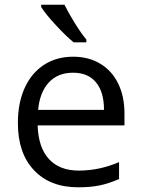

<svg xmlns="http://www.w3.org/2000/svg" viewBox="-20 -786 601 816"><path d="M254 -766H155V-756Q174 -726 217.5 -679Q261 -632 293 -606H347V-618Q325 -644 297.5 -688.5Q270 -733 254 -766ZM486 -25V-97Q402 -61 315 -61Q233 -61 188 -110Q143 -159 140 -253H509V-304Q509 -376 482.5 -430.5Q456 -485 406.5 -515Q357 -545 291 -545Q220 -545 167 -510.5Q114 -476 85 -412.5Q56 -349 56 -263Q56 -135 124.5 -62.5Q193 10 312 10Q365 10 403.5 2Q442 -6 486 -25ZM422 -319H142Q149 -394 187.5 -435.5Q226 -477 290 -477Q354 -477 388 -436Q422 -395 422 -319Z"/></svg>

Font: OpenSansMMV
Style: Regular
Weight: 400
Designer: Steve Matteson
Foundry: Ascender Corporation
Version: Version 4.000